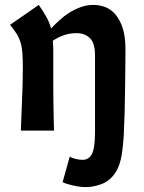

<svg xmlns="http://www.w3.org/2000/svg" viewBox="-20 -532 588 782"><path d="M138 -512Q158 -483 170 -461Q182 -439 188 -416Q203 -432 222 -449.5Q241 -467 262.5 -480.5Q284 -494 309 -503Q334 -512 361 -512Q385 -512 408 -503.5Q431 -495 449.5 -474Q468 -453 479.5 -418Q491 -383 491 -331Q491 -308 490.5 -265Q490 -222 489.5 -172Q489 -122 487.5 -70.5Q486 -19 484 20Q480 84 471.5 119Q463 154 446 177Q424 207 391.5 218.5Q359 230 330 230Q307 230 279.5 224Q252 218 235 210L264 106Q274 112 289 115.5Q304 119 316 119Q342 119 354.5 95Q367 71 367 4V-305Q367 -357 346 -377Q325 -397 292 -397Q263 -397 238.5 -388Q214 -379 195 -366Q197 -347 197 -324Q197 -301 197 -271Q197 -225 197 -188Q197 -151 197.5 -119Q198 -87 198.5 -58.5Q199 -30 200 0H65Q66 -24 67 -54Q68 -84 69.5 -117.5Q71 -151 72 -186.5Q73 -222 73 -255Q73 -294 71 -318.5Q69 -343 63 -361.5Q57 -380 47 -395.5Q37 -411 21 -431Z"/></svg>

Font: Cantora One
Style: Regular
Weight: 400
Designer: Pablo Impallari, Rodrigo Fuenzalida
Foundry: Pablo Impallari
Version: Version 1.002; ttfautohint (v0.8) -G 200 -r 50